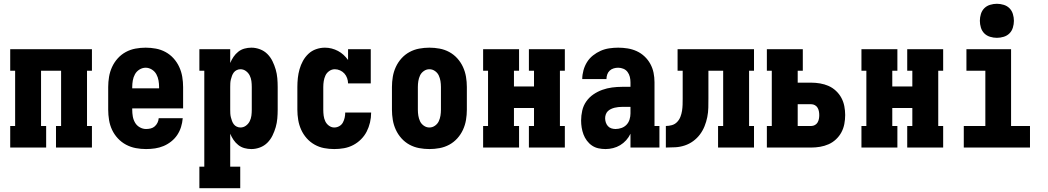

<svg xmlns="http://www.w3.org/2000/svg" viewBox="-20 -780 5540 1015"><path d="M34 0V-114H60V-406H34V-520H466V-406H440V-114H466V0H276V-114H303V-406H197V-114H224V0Z M752 8Q725 8 698 3Q671 -2 646.5 -15Q622 -28 603 -48.5Q584 -69 572.5 -93.5Q561 -118 556.5 -145.5Q552 -173 552 -200V-320Q552 -347 556.5 -374Q561 -401 572.5 -426Q584 -451 602.5 -471.5Q621 -492 645 -505Q669 -518 696 -523Q723 -528 750 -528Q777 -528 804 -523Q831 -518 855 -505Q879 -492 897.5 -471.5Q916 -451 927.5 -426Q939 -401 943.5 -374Q948 -347 948 -320V-207H679V-200Q679 -182 682 -164.5Q685 -147 694 -131.5Q703 -116 719 -107Q735 -98 752 -98Q765 -98 777 -101Q789 -104 798 -112Q807 -120 812.5 -131Q818 -142 819 -155H946Q944 -131 937 -108.5Q930 -86 917 -66.5Q904 -47 885 -32Q866 -17 844.5 -8Q823 1 799.5 4.5Q776 8 752 8ZM821 -313V-320Q821 -337 818 -354.5Q815 -372 806.5 -387.5Q798 -403 782.5 -412.5Q767 -422 750 -422Q733 -422 717.5 -412.5Q702 -403 693.5 -387.5Q685 -372 682 -354.5Q679 -337 679 -320V-313Z M1034 215V101H1060V-406H1034V-520H1197V-447Q1204 -464 1214.5 -479.5Q1225 -495 1239.5 -506.5Q1254 -518 1272 -523Q1290 -528 1309 -528Q1332 -528 1354.5 -519.5Q1377 -511 1393.5 -494.5Q1410 -478 1420.5 -456.5Q1431 -435 1437.5 -412.5Q1444 -390 1446 -366.5Q1448 -343 1448 -320V-200Q1448 -177 1446 -153.5Q1444 -130 1437.5 -107.5Q1431 -85 1420.5 -63.5Q1410 -42 1393.5 -25.5Q1377 -9 1354.5 -0.5Q1332 8 1309 8Q1290 8 1272 3Q1254 -2 1239.5 -13.5Q1225 -25 1214.5 -40.5Q1204 -56 1197 -73V101H1250V215ZM1251 -106Q1267 -106 1280 -115.5Q1293 -125 1300 -139Q1307 -153 1309 -168.5Q1311 -184 1311 -200V-320Q1311 -336 1309 -351.5Q1307 -367 1300 -381Q1293 -395 1280 -404.5Q1267 -414 1251 -414Q1241 -414 1231.5 -409.5Q1222 -405 1216 -397Q1210 -389 1206.5 -379.5Q1203 -370 1200.5 -360Q1198 -350 1197.5 -340Q1197 -330 1197 -320V-200Q1197 -190 1197.5 -180Q1198 -170 1200.5 -160Q1203 -150 1206.5 -140.5Q1210 -131 1216 -123Q1222 -115 1231.5 -110.5Q1241 -106 1251 -106Z M1747 8Q1720 8 1693.5 3Q1667 -2 1643 -15.5Q1619 -29 1601 -49.5Q1583 -70 1572 -94.5Q1561 -119 1556.5 -146Q1552 -173 1552 -200V-320Q1552 -344 1554.5 -367.5Q1557 -391 1563.5 -414Q1570 -437 1581.5 -458Q1593 -479 1610.5 -495.5Q1628 -512 1651 -520Q1674 -528 1698 -528Q1716 -528 1733.5 -523.5Q1751 -519 1767 -510.5Q1783 -502 1796 -490Q1809 -478 1820 -463V-520H1940V-339H1820Q1820 -353 1815 -367Q1810 -381 1800.5 -391.5Q1791 -402 1777.5 -408Q1764 -414 1750 -414Q1734 -414 1720.5 -404.5Q1707 -395 1700.5 -381Q1694 -367 1691.5 -351.5Q1689 -336 1689 -320V-200Q1689 -184 1691 -168.5Q1693 -153 1699.5 -139Q1706 -125 1719 -115.5Q1732 -106 1747 -106Q1761 -106 1773.5 -113Q1786 -120 1792.5 -132Q1799 -144 1802 -157.5Q1805 -171 1805 -185H1942V-184Q1942 -158 1936 -132.5Q1930 -107 1918.5 -84.5Q1907 -62 1888.5 -43.5Q1870 -25 1847 -13Q1824 -1 1798.5 3.5Q1773 8 1747 8Z M2250 8Q2223 8 2196 3Q2169 -2 2145 -15Q2121 -28 2102.5 -48.5Q2084 -69 2072.5 -94Q2061 -119 2056.5 -146Q2052 -173 2052 -200V-320Q2052 -347 2056.5 -374Q2061 -401 2072.5 -426Q2084 -451 2102.5 -471.5Q2121 -492 2145 -505Q2169 -518 2196 -523Q2223 -528 2250 -528Q2277 -528 2304 -523Q2331 -518 2355 -505Q2379 -492 2397.5 -471.5Q2416 -451 2427.5 -426Q2439 -401 2443.5 -374Q2448 -347 2448 -320V-200Q2448 -173 2443.5 -146Q2439 -119 2427.5 -94Q2416 -69 2397.5 -48.5Q2379 -28 2355 -15Q2331 -2 2304 3Q2277 8 2250 8ZM2250 -106Q2266 -106 2279.5 -115.5Q2293 -125 2299.5 -139Q2306 -153 2308.5 -168.5Q2311 -184 2311 -200V-320Q2311 -336 2308.5 -351.5Q2306 -367 2299.5 -381Q2293 -395 2279.5 -404.5Q2266 -414 2250 -414Q2234 -414 2220.5 -404.5Q2207 -395 2200.5 -381Q2194 -367 2191.5 -351.5Q2189 -336 2189 -320V-200Q2189 -184 2191.5 -168.5Q2194 -153 2200.5 -139Q2207 -125 2220.5 -115.5Q2234 -106 2250 -106Z M2534 0V-114H2560V-406H2534V-520H2724V-406H2697V-323H2803V-406H2776V-520H2966V-406H2940V-114H2966V0H2776V-114H2803V-209H2697V-114H2724V0Z M3181 8Q3162 8 3143.5 4Q3125 0 3109.5 -10.5Q3094 -21 3082.5 -36.5Q3071 -52 3064.5 -69.5Q3058 -87 3055 -105.5Q3052 -124 3052 -143Q3052 -169 3058 -195.5Q3064 -222 3079.5 -244Q3095 -266 3117 -281Q3139 -296 3164 -305Q3189 -314 3215.5 -317.5Q3242 -321 3269 -321H3313V-345Q3313 -360 3309.5 -374Q3306 -388 3297.5 -399.5Q3289 -411 3275.5 -416.5Q3262 -422 3248 -422Q3236 -422 3224 -418.5Q3212 -415 3203 -406.5Q3194 -398 3190 -386Q3186 -374 3186 -362H3058Q3058 -385 3064.5 -408.5Q3071 -432 3083.5 -452Q3096 -472 3115 -487Q3134 -502 3155.5 -511.5Q3177 -521 3201 -524.5Q3225 -528 3248 -528Q3273 -528 3298 -524Q3323 -520 3346 -509.5Q3369 -499 3387.5 -481.5Q3406 -464 3418 -442Q3430 -420 3435 -395.5Q3440 -371 3440 -345V-114H3466V0H3313V-73Q3304 -54 3290 -38.5Q3276 -23 3258.5 -12.5Q3241 -2 3221 3Q3201 8 3181 8ZM3234 -98Q3250 -98 3265.5 -103.5Q3281 -109 3292 -120.5Q3303 -132 3308 -148Q3313 -164 3313 -180V-215H3269Q3259 -215 3249 -214Q3239 -213 3229 -210.5Q3219 -208 3209.5 -203.5Q3200 -199 3193 -192Q3186 -185 3182.5 -175Q3179 -165 3179 -155Q3179 -144 3182.5 -133Q3186 -122 3193.5 -113.5Q3201 -105 3212 -101.5Q3223 -98 3234 -98Z M3500 0V-114Q3516 -114 3532 -118.5Q3548 -123 3559.5 -135Q3571 -147 3577 -162.5Q3583 -178 3585.5 -194Q3588 -210 3588.5 -226.5Q3589 -243 3589 -259V-406H3562V-520H3966V-406H3940V-114H3966V0H3776V-114H3803V-406H3725V-261Q3725 -236 3724.5 -211Q3724 -186 3719 -161Q3714 -136 3704.5 -112.5Q3695 -89 3680 -69Q3665 -49 3644.5 -34Q3624 -19 3600 -11Q3576 -3 3550.5 -1.5Q3525 0 3500 0Z M4034 0V-114H4060V-406H4034V-520H4224V-406H4197V-343H4269Q4292 -343 4315.5 -339Q4339 -335 4360.5 -325.5Q4382 -316 4399.5 -299.5Q4417 -283 4428 -262.5Q4439 -242 4443.5 -218.5Q4448 -195 4448 -172Q4448 -148 4443.5 -124.5Q4439 -101 4428 -80.5Q4417 -60 4399.5 -43.5Q4382 -27 4360.5 -17.5Q4339 -8 4315.5 -4Q4292 0 4269 0ZM4197 -114H4269Q4279 -114 4288 -119Q4297 -124 4302 -132.5Q4307 -141 4309 -151Q4311 -161 4311 -171Q4311 -182 4309 -192Q4307 -202 4302 -210.5Q4297 -219 4288 -224Q4279 -229 4269 -229H4197Z M4534 0V-114H4560V-406H4534V-520H4724V-406H4697V-323H4803V-406H4776V-520H4966V-406H4940V-114H4966V0H4776V-114H4803V-209H4697V-114H4724V0Z M5075 0V-114H5189V-406H5089V-520H5325V-114H5425V0ZM5250 -580Q5232 -580 5214 -585.5Q5196 -591 5183.5 -603.5Q5171 -616 5165.5 -634Q5160 -652 5160 -670Q5160 -688 5165.5 -706Q5171 -724 5183.5 -736.5Q5196 -749 5214 -754.5Q5232 -760 5250 -760Q5268 -760 5286 -754.5Q5304 -749 5316.5 -736.5Q5329 -724 5334.5 -706Q5340 -688 5340 -670Q5340 -652 5334.5 -634Q5329 -616 5316.5 -603.5Q5304 -591 5286 -585.5Q5268 -580 5250 -580Z"/></svg>

Font: Iosevka Curly Slab Heavy
Style: Regular
Weight: 900
Monospace: yes
Designer: Belleve Invis
Foundry: Belleve Invis
Version: Version 22.1.2; ttfautohint (v1.8.4)